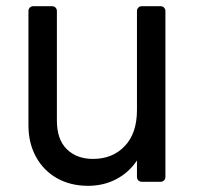

<svg xmlns="http://www.w3.org/2000/svg" viewBox="-20 -588 642 621"><path d="M265 13Q208 13 164.5 -11.5Q121 -36 96.5 -80.5Q72 -125 72 -183V-552Q72 -559 76.5 -563.5Q81 -568 88 -568H148Q155 -568 159.5 -563.5Q164 -559 164 -552V-198Q164 -137 196 -105.5Q228 -74 281 -74Q344 -74 383.5 -115.5Q423 -157 423 -232V-552Q423 -559 427.5 -563.5Q432 -568 439 -568H499Q506 -568 510.5 -563.5Q515 -559 515 -552V-16Q515 -9 510.5 -4.5Q506 0 499 0H439Q432 0 427.5 -4.5Q423 -9 423 -16V-69Q397 -30 356 -8.5Q315 13 265 13Z"/></svg>

Font: Miriam Libre Medium
Style: Regular
Weight: 500
Version: Version 2.000